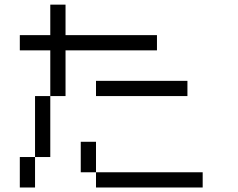

<svg xmlns="http://www.w3.org/2000/svg" viewBox="-20 -887 1040 840"><path d="M133.3 -66.7H66.7V-200H133.3ZM133.3 -200V-466.7H200V-200ZM266.7 -466.7H200V-666.7H66.7V-733.3H200V-866.7H266.7V-733.3H666.7V-666.7H266.7ZM866.7 -133.3V-66.7H400V-133.3ZM400 -133.3H333.3V-266.7H400ZM400 -466.7V-533.3H800V-466.7Z"/></svg>

Font: Galmuri14 Regular
Style: Regular
Weight: 400
Designer: Lee Minseo (quiple)
Version: Version 2.399;hotconv 1.1.1;makeotfexe 2.6.0 DEVELOPMENT